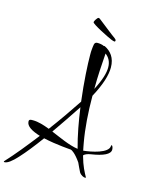

<svg xmlns="http://www.w3.org/2000/svg" viewBox="-240 -1062 959 1243"><g transform="rotate(15 239.0 -440.0)"><path d="M401 -849C404 -849 406 -852 406 -857C406 -861 402 -866 395 -871C383 -878 282 -959 276 -963C268 -970 266 -970 262 -970C254 -970 238 -942 238 -937C238 -936 238 -935 238 -935C238 -923 352 -866 379 -855C389 -851 396 -849 401 -849ZM-85 90C-66 90 -38 70 -2 30C35 -10 76 -62 123 -126C210 -106 312 -100 309 -100C309 -100 309 -100 309 -100C316 -99 342 -83 377 -32C386 -11 396 8 405 27C416 44 435 52 444 52C448 52 450 51 450 49C433 18 414 -15 395 -84C403 -95 423 -101 440 -104C525 -117 568 -138 568 -169C568 -185 561 -196 557 -196C555 -196 554 -194 554 -191C554 -141 439 -119 388 -114C385 -130 381 -147 378 -166C362 -255 354 -364 354 -473C402 -562 422 -629 422 -680C422 -745 390 -783 349 -803C348 -803 347 -804 346 -804C344 -804 343 -804 342 -803C329 -810 310 -812 297 -812C273 -812 276 -790 272 -758C271 -751 271 -739 271 -723C271 -663 277 -546 293 -417C244 -343 192 -268 136 -193C97 -208 59 -220 24 -220C11 -220 -3 -221 -3 -206C-3 -173 37 -151 92 -134C29 -53 -32 23 -87 82C-89 84 -90 86 -90 87C-90 89 -88 90 -85 90ZM354 -519C354 -603 360 -686 365 -759C388 -742 405 -716 405 -676C405 -639 391 -590 354 -519ZM350 -116C289 -125 224 -157 163 -182C206 -243 251 -310 298 -381C310 -292 327 -199 350 -116Z"/></g></svg>

Font: Comforter
Style: Regular
Weight: 400
Designer: Robert E. Leuschke
Foundry: Robert E. Leuschke
Version: Version 1.013; ttfautohint (v1.8.3)